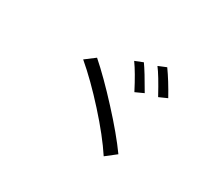

<svg xmlns="http://www.w3.org/2000/svg" viewBox="-115 -961 1230 1090"><g transform="rotate(30 500.0 -416.0)"><path d="M527.3 -662.1 579.1 -682.6Q609.4 -640.6 670.9 -533.2L617.2 -508.8Q565.4 -609.4 527.3 -662.1ZM656.2 -703.1 708 -724.6Q752.9 -662.1 800.8 -575.2L748 -551.8Q687.5 -663.1 656.2 -703.1ZM272.5 -524.4 335.9 -572.3Q422.9 -496.1 535.6 -373.5Q648.4 -251 714.8 -158.2L648.4 -106.4Q585 -203.1 476.1 -323.7Q367.2 -444.3 272.5 -524.4Z"/></g></svg>

Font: Gen Shin Gothic Normal
Style: Regular
Weight: 300
Designer: [Source Han Sans]
Ryoko NISHIZUKA  (kana & ideographs); Paul D. Hunt (Latin, Greek & Cyrillic); Wenlong ZHANG  (bopomofo
Version: Version 1.002.20150607